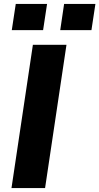

<svg xmlns="http://www.w3.org/2000/svg" viewBox="-20 -949 502 969"><path d="M38 0 146 -723H315.5L207.5 0ZM284 -797 303.5 -929H461.5L441.5 -797ZM39.5 -797 59.5 -929H217.5L197.5 -797Z"/></svg>

Font: Public Sans Thin ExtraBold
Style: Italic
Weight: 800
Italic angle: -8°
Version: Version 2.001